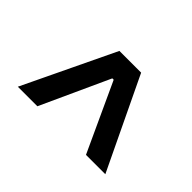

<svg xmlns="http://www.w3.org/2000/svg" viewBox="-68 -855 607 607"><g transform="rotate(45 235.5 -551.5)"><path d="M222.7 -664.1H248V-627.4H222.7ZM40 -397.5 187 -704.6H284.2L431.2 -397.5H344.7L231.9 -642.1H239.3L127.4 -397.5Z"/></g></svg>

Font: Inter Variable
Style: Regular
Weight: 400
Designer: Rasmus Andersson
Foundry: rsms
Version: Version 4.001;git-9221beed3